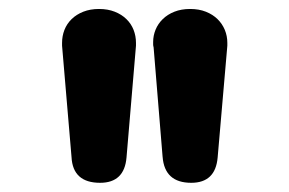

<svg xmlns="http://www.w3.org/2000/svg" viewBox="-20 -682 642 426"><path d="M281.7 -580.6 260.7 -332.5Q255.9 -276.4 202.1 -276.4Q141.6 -276.4 138.7 -333.5Q133.3 -394.5 128.2 -457Q123 -519.5 117.7 -580.6V-586.9Q117.7 -602.1 123 -615.7Q128.4 -629.4 138.9 -639.6Q149.4 -649.9 164.8 -656Q180.2 -662.1 199.7 -662.1Q219.2 -662.1 234.6 -656Q250 -649.9 260.5 -639.6Q271 -629.4 276.4 -615.7Q281.7 -602.1 281.7 -586.9ZM484.4 -580.6 462.9 -332.5Q458 -276.4 404.3 -276.4Q345.2 -276.4 340.8 -334V-333.5Q335.4 -395.5 330.8 -455.3Q326.2 -515.1 320.8 -577.1Q319.8 -580.6 319.8 -583Q319.8 -585.4 319.8 -588.9Q319.8 -603 325.2 -616.2Q330.6 -629.4 341.1 -639.6Q351.6 -649.9 366.9 -656Q382.3 -662.1 401.9 -662.1Q421.4 -662.1 436.8 -656Q452.1 -649.9 462.6 -639.6Q473.1 -629.4 478.8 -615.7Q484.4 -602.1 484.4 -586.9Z"/></svg>

Font: Erica Type
Style: Bold
Weight: 700
Designer: Peter Wiegel
Foundry: Peter Wiegel
Version: Version 1.000 2010 initial release